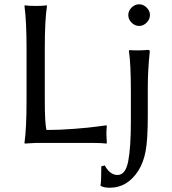

<svg xmlns="http://www.w3.org/2000/svg" viewBox="-20 -673 811 904"><path d="M190.9 -444.8V-200.2Q190.9 -88.4 199.2 -61Q259.3 -61 329.6 -66.4Q399.9 -71.8 440.4 -77.6L481 -83L482.9 -79.1Q481 -63 481 -43.9Q481 -27.8 482.9 0L481 2.9Q457 0 420.9 0H147.9L96.2 2.9L95.2 0Q105 -67.9 105 -200.2V-444.8Q105 -573.7 95.2 -645L97.2 -647.9Q115.2 -645 147.9 -645Q182.1 -645 200.2 -647.9L201.2 -645Q190.9 -578.6 190.9 -444.8ZM599.6 -566.4Q584 -582 584 -602.1Q584 -622.1 599.6 -637.5Q615.2 -652.8 635 -652.8Q654.8 -652.8 670.4 -637.5Q686 -622.1 686 -602.1Q686 -582 670.4 -566.4Q654.8 -550.8 635 -550.8Q615.2 -550.8 599.6 -566.4ZM675.8 -255.9V-125Q675.8 -16.1 665.8 37.8Q655.8 91.8 631.8 129.9Q580.1 210.9 497.1 210.9Q468.3 210.9 454.1 202.1L453.1 199.2Q457 184.1 457 109.9L473.1 106Q498 150.9 533.2 150.9Q571.3 150.9 583.7 85.9Q596.2 21 596.2 -101.1V-240.2Q596.2 -373 586.9 -434.1L588.9 -437Q631.8 -434.1 675.8 -438Q681.6 -438 683.3 -436.5Q685.1 -435.1 685.1 -428.2Q675.8 -343.8 675.8 -255.9Z"/></svg>

Font: Biolilbert
Style: Regular
Weight: 400
Designer: Philipp H. Poll
Foundry: Philipp H. Poll
Version: Version 1.1.0